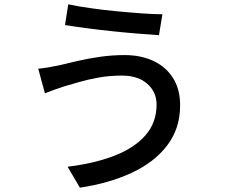

<svg xmlns="http://www.w3.org/2000/svg" viewBox="-20 -814 1040 889"><path d="M705 -330Q705 -388 662 -426Q619 -464 545 -464Q488 -464 437.5 -455Q387 -446 346 -434Q305 -422 277 -414Q255 -407 231.5 -398.5Q208 -390 188 -382L157 -496Q180 -498 206.5 -502.5Q233 -507 256 -512Q292 -521 340 -532Q388 -543 443.5 -551Q499 -559 557 -559Q632 -559 690 -532Q748 -505 781 -453Q814 -401 814 -326Q814 -219 754 -140.5Q694 -62 589 -13.5Q484 35 350 55L293 -42Q416 -57 508.5 -92.5Q601 -128 653 -187Q705 -246 705 -330ZM296 -794Q338 -785 397 -776.5Q456 -768 518.5 -762Q581 -756 637.5 -752Q694 -748 732 -748L716 -651Q674 -654 617 -658.5Q560 -663 499 -669.5Q438 -676 381 -683.5Q324 -691 281 -698Z"/></svg>

Font: Source Han Sans Medium
Style: Regular
Weight: 500
Designer: Ryoko NISHIZUKA Ë•øÂ°öÊ∂ºÂ≠ê (kana, bopomofo & ideographs); Paul D. Hunt (Latin, Greek & Cyrillic); Sandoll Communicatio
Foundry: Adobe
Version: Version 2.004;hotconv 1.0.118;makeotfexe 2.5.65603